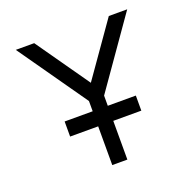

<svg xmlns="http://www.w3.org/2000/svg" viewBox="-117 -760 872 876"><g transform="rotate(-20 319.5 -322.5)"><path d="M356 0H282.7V-188H146.5V-261.2H282.7V-311L48.8 -644.5H138.2L319.3 -386.2L500.5 -644.5H589.8L356 -310.5V-261.2H492.2V-188H356Z"/></g></svg>

Font: Catrinity
Style: Regular
Weight: 400
Designer: Alexander Lange
Foundry: High-Logic / Made with FontCreator
Version: Version 2.090;May 20, 2024;FontCreator 15.0.0.2974 64-bit